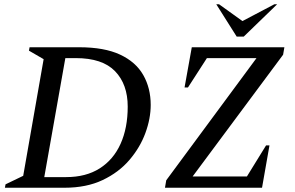

<svg xmlns="http://www.w3.org/2000/svg" viewBox="-20 -882 1384 902"><path d="M3 0 6 -16 89 -56 185 -604 116 -644 119 -660H352Q470 -660 544 -625.5Q618 -591 653 -529.5Q688 -468 688 -389Q688 -325 663 -257Q638 -189 588 -130.5Q538 -72 462 -36Q386 0 283 0ZM336 -609H287L188 -50H291Q384 -50 448.5 -91Q513 -132 546.5 -206.5Q580 -281 580 -381Q580 -486 520.5 -547.5Q461 -609 336 -609ZM755 0 761 -35 1185 -609H952L863 -471H847L881 -660H1316L1310 -625L885 -53H1140L1230 -199H1246L1211 0ZM1092 -710 996 -862H1009L1119 -783L1269 -862H1282L1125 -710Z"/></svg>

Font: Spectral SC Medium
Style: Italic
Weight: 500
Italic angle: -10°
Designer: Jean-Baptiste Levee
Foundry: Production Type
Version: Version 2.001